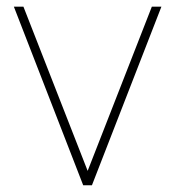

<svg xmlns="http://www.w3.org/2000/svg" viewBox="-20 -548 518 568"><path d="M457.5 -528.3 252 0H226.1L21 -528.3H49.3L239.3 -42.5L429.2 -528.3Z"/></svg>

Font: Mardoto Thin
Style: Regular
Weight: 250
Designer: Christian Robertson, Vahan Hovhannisyan
Foundry: Google
Version: Version 1.000